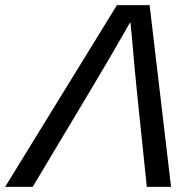

<svg xmlns="http://www.w3.org/2000/svg" viewBox="-78 -732 758 752"><path d="M497 0 460 -356Q447 -483 439 -582L433 -643H431Q342 -487 263 -356L50 0H-58L380 -712H508L592 0Z"/></svg>

Font: CST
Style: Italic
Weight: 400
Italic angle: -14°
Version: Version 1.00